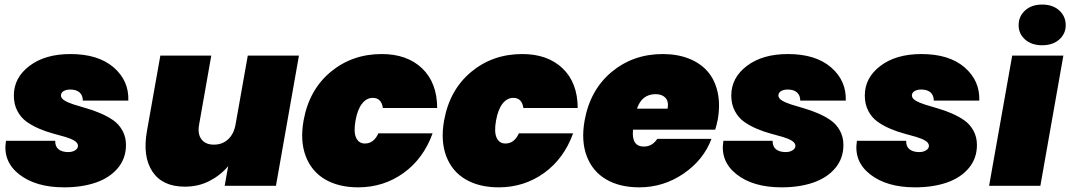

<svg xmlns="http://www.w3.org/2000/svg" viewBox="-20 -805 4638 832"><path d="M525.9 -176.8Q525.9 -118.7 490.7 -76.7Q455.6 -34.7 395.5 -13.9Q335.4 6.8 257.8 6.8Q134.8 6.8 63 -49.6Q-8.8 -106 5.9 -194.8H219.2Q218.8 -169.9 233.9 -158Q249 -146 275.9 -146Q293.5 -146 305.7 -153.8Q317.9 -161.6 317.9 -172.9Q317.9 -185.5 302.5 -195.1Q287.1 -204.6 262.7 -211.7Q238.3 -218.8 208.5 -226.8Q178.7 -234.9 149.2 -247.6Q119.6 -260.3 95.2 -277.6Q70.8 -294.9 55.4 -324Q40 -353 40 -391.1Q40 -468.3 107.7 -519.5Q175.3 -570.8 285.2 -570.8Q405.3 -570.8 472.2 -513.2Q539.1 -455.6 536.1 -369.1H338.9Q338.9 -391.6 325 -404.3Q311 -417 284.2 -417Q267.1 -417 255.6 -410.2Q244.1 -403.3 244.1 -391.1Q244.1 -378.9 259.8 -369.4Q275.4 -359.9 300 -352.1Q324.7 -344.2 354.7 -335.7Q384.8 -327.1 415 -314.2Q445.3 -301.3 470 -284.4Q494.6 -267.6 510.3 -239.7Q525.9 -211.9 525.9 -176.8Z M1275.4 -564 1175.8 0H953.6L968.8 -85Q935.5 -45.4 887.7 -20.8Q839.8 3.9 780.8 3.9Q684.1 3.9 640.6 -61.3Q597.2 -126.5 616.7 -236.8L674.8 -564H895.5L842.8 -265.1Q835.4 -224.6 853 -201.4Q870.6 -178.2 906.7 -178.2Q943.4 -178.2 968.3 -201.2Q993.2 -224.1 1000.5 -264.2L1053.7 -564Z M1295.4 -282.2Q1319.3 -415.5 1412.6 -493.2Q1505.9 -570.8 1634.3 -570.8Q1744.1 -570.8 1809.1 -508.8Q1874 -446.8 1874.5 -336.9H1639.2Q1632.8 -380.9 1595.2 -380.9Q1568.8 -380.9 1549.1 -356.2Q1529.3 -331.5 1520.5 -282.2Q1511.7 -232.9 1523.2 -208Q1534.7 -183.1 1561.5 -183.1Q1599.6 -183.1 1619.6 -227.1H1854.5Q1814.9 -117.2 1728.5 -55.2Q1642.1 6.8 1532.2 6.8Q1447.8 6.8 1388.9 -27.6Q1330.1 -62 1304.9 -127.9Q1279.8 -193.8 1295.4 -282.2Z M1904.3 -282.2Q1928.2 -415.5 2021.5 -493.2Q2114.7 -570.8 2243.2 -570.8Q2353 -570.8 2418 -508.8Q2482.9 -446.8 2483.4 -336.9H2248Q2241.7 -380.9 2204.1 -380.9Q2177.7 -380.9 2158 -356.2Q2138.2 -331.5 2129.4 -282.2Q2120.6 -232.9 2132.1 -208Q2143.6 -183.1 2170.4 -183.1Q2208.5 -183.1 2228.5 -227.1H2463.4Q2423.8 -117.2 2337.4 -55.2Q2251 6.8 2141.1 6.8Q2056.6 6.8 1997.8 -27.6Q1939 -62 1913.8 -127.9Q1888.7 -193.8 1904.3 -282.2Z M2821.3 -397Q2761.2 -397 2740.2 -334H2873Q2878.4 -365.7 2863.5 -381.3Q2848.6 -397 2821.3 -397ZM3063 -203.1Q3028.8 -111.8 2941.9 -52.5Q2855 6.8 2750 6.8Q2665.5 6.8 2606.7 -27.6Q2547.9 -62 2522.7 -127.9Q2497.6 -193.8 2513.2 -282.2Q2537.1 -415.5 2630.4 -493.2Q2723.6 -570.8 2852.1 -570.8Q2915 -570.8 2964.8 -551.3Q3014.6 -531.7 3046.1 -495.6Q3077.6 -459.5 3089.6 -406Q3101.6 -352.5 3090.3 -287.1Q3084.5 -258.8 3079.1 -243.2H2723.1Q2715.8 -169.9 2770 -169.9Q2806.2 -169.9 2828.1 -203.1Z M3634.8 -176.8Q3634.8 -118.7 3599.6 -76.7Q3564.5 -34.7 3504.4 -13.9Q3444.3 6.8 3366.7 6.8Q3243.7 6.8 3171.9 -49.6Q3100.1 -106 3114.7 -194.8H3328.1Q3327.6 -169.9 3342.8 -158Q3357.9 -146 3384.8 -146Q3402.3 -146 3414.6 -153.8Q3426.8 -161.6 3426.8 -172.9Q3426.8 -185.5 3411.4 -195.1Q3396 -204.6 3371.6 -211.7Q3347.2 -218.8 3317.4 -226.8Q3287.6 -234.9 3258.1 -247.6Q3228.5 -260.3 3204.1 -277.6Q3179.7 -294.9 3164.3 -324Q3148.9 -353 3148.9 -391.1Q3148.9 -468.3 3216.6 -519.5Q3284.2 -570.8 3394 -570.8Q3514.2 -570.8 3581.1 -513.2Q3647.9 -455.6 3645 -369.1H3447.8Q3447.8 -391.6 3433.8 -404.3Q3419.9 -417 3393.1 -417Q3376 -417 3364.5 -410.2Q3353 -403.3 3353 -391.1Q3353 -378.9 3368.7 -369.4Q3384.3 -359.9 3408.9 -352.1Q3433.6 -344.2 3463.6 -335.7Q3493.7 -327.1 3523.9 -314.2Q3554.2 -301.3 3578.9 -284.4Q3603.5 -267.6 3619.1 -239.7Q3634.8 -211.9 3634.8 -176.8Z M4213.4 -176.8Q4213.4 -118.7 4178.2 -76.7Q4143.1 -34.7 4083 -13.9Q4022.9 6.8 3945.3 6.8Q3822.3 6.8 3750.5 -49.6Q3678.7 -106 3693.4 -194.8H3906.7Q3906.2 -169.9 3921.4 -158Q3936.5 -146 3963.4 -146Q3981 -146 3993.2 -153.8Q4005.4 -161.6 4005.4 -172.9Q4005.4 -185.5 3990 -195.1Q3974.6 -204.6 3950.2 -211.7Q3925.8 -218.8 3896 -226.8Q3866.2 -234.9 3836.7 -247.6Q3807.1 -260.3 3782.7 -277.6Q3758.3 -294.9 3742.9 -324Q3727.5 -353 3727.5 -391.1Q3727.5 -468.3 3795.2 -519.5Q3862.8 -570.8 3972.7 -570.8Q4092.8 -570.8 4159.7 -513.2Q4226.6 -455.6 4223.6 -369.1H4026.4Q4026.4 -391.6 4012.5 -404.3Q3998.5 -417 3971.7 -417Q3954.6 -417 3943.1 -410.2Q3931.6 -403.3 3931.6 -391.1Q3931.6 -378.9 3947.3 -369.4Q3962.9 -359.9 3987.5 -352.1Q4012.2 -344.2 4042.2 -335.7Q4072.3 -327.1 4102.5 -314.2Q4132.8 -301.3 4157.5 -284.4Q4182.1 -267.6 4197.8 -239.7Q4213.4 -211.9 4213.4 -176.8Z M4266.1 0 4366.2 -564H4587.9L4488.3 0ZM4394 -695.8Q4394 -733.9 4421.9 -759.5Q4449.7 -785.2 4496.1 -785.2Q4542.5 -785.2 4570.3 -759.5Q4598.1 -733.9 4598.1 -695.8Q4598.1 -658.7 4570.1 -633.8Q4542 -608.9 4496.1 -608.9Q4450.2 -608.9 4422.1 -633.8Q4394 -658.7 4394 -695.8Z"/></svg>

Font: SVN-Poppins Black
Style: Italic
Weight: 900
Italic angle: -10°
Designer: Ninad Kale (Devanagari), Jonny Pinhorn (Latin)
Foundry: Indian Type Foundry
Version: Version 3.002 2017